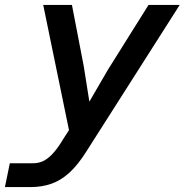

<svg xmlns="http://www.w3.org/2000/svg" viewBox="-70 -572 752 782"><path d="M271 -303 294 -158 369 -287 535 -552H662L283 43Q248 99 213 131Q178 163 139 176.5Q100 190 54 190H-50L-30 93H63Q90 93 110 82Q130 71 149.5 48.5Q169 26 189 -8L211 -42L106 -552H223Z"/></svg>

Font: Azeret Mono Thin Medium
Style: Italic
Weight: 500
Italic angle: -12°
Version: Version 1.002